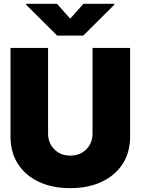

<svg xmlns="http://www.w3.org/2000/svg" viewBox="-20 -979 738 1008"><path d="M465.8 -727.5H663.1V-261.7Q663.1 -178.7 623.5 -117.9Q584 -57.1 513.2 -24.2Q442.4 8.8 348.6 8.8Q254.9 8.8 184.3 -24.2Q113.8 -57.1 74.5 -117.9Q35.2 -178.7 35.2 -261.7V-727.5H232.4V-278.3Q232.4 -227.5 265.4 -194.8Q298.3 -162.1 348.6 -162.1Q399.9 -162.1 432.9 -194.8Q465.8 -227.5 465.8 -278.3ZM279.3 -959 348.6 -880.9 418 -959H580.1V-954.1L417 -792H280.3L117.2 -954.1V-959Z"/></svg>

Font: Inter Tight Black
Style: Regular
Weight: 900
Designer: Rasmus Andersson
Foundry: rsms
Version: Version 3.004; ttfautohint (v1.8.4.7-5d5b)